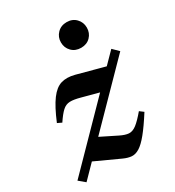

<svg xmlns="http://www.w3.org/2000/svg" viewBox="-173 -750 780 857"><g transform="rotate(-30 217.0 -322.0)"><path d="M-10.5 -16.5 274 -307 190 -329.5Q156 -339 135.8 -338.2Q115.5 -337.5 99 -322.5Q82.5 -307.5 60.5 -274.5L38.5 -285Q67 -353.5 93 -388.5Q119 -423.5 148.2 -432.2Q177.5 -441 216.5 -431L358 -393L414.5 -450.5L444 -421.5L167.5 -139.5L250 -98.5Q276 -85.5 294.5 -84.2Q313 -83 332.8 -98Q352.5 -113 382 -148L402 -133Q366 -76.5 340 -44.8Q314 -13 293.5 -0.5Q273 12 254.2 10.5Q235.5 9 213.5 -1L88 -58.5L21 10ZM301 -521.5Q271.5 -521.5 252.8 -540.5Q234 -559.5 234 -587.5Q234 -615 252.8 -634.2Q271.5 -653.5 301 -653.5Q330.5 -653.5 349 -634.2Q367.5 -615 367.5 -587.5Q367.5 -559.5 349 -540.5Q330.5 -521.5 301 -521.5Z"/></g></svg>

Font: Newsreader Text SemiBold
Style: Italic
Weight: 600
Italic angle: -17°
Designer: Hugues Gentile
Foundry: Production Type
Version: Version 1.001